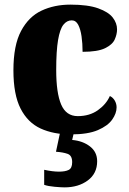

<svg xmlns="http://www.w3.org/2000/svg" viewBox="-20 -571 559 830"><path d="M286 10Q211 10 155.5 -15.5Q100 -41 69 -101.5Q38 -162 38 -267Q38 -375 71 -437Q104 -499 159.5 -525Q215 -551 284 -551Q360 -551 404.5 -535Q449 -519 467.5 -495Q486 -471 486 -444Q486 -423 476 -400.5Q466 -378 434 -362.5Q402 -347 337 -347Q337 -383 332.5 -414Q328 -445 318 -464Q308 -483 290 -483Q269 -483 254 -464Q239 -445 231 -398Q223 -351 223 -268Q223 -169 244.5 -119Q266 -69 316 -69Q367 -69 403 -94.5Q439 -120 455 -156Q469 -149 476.5 -135.5Q484 -122 484 -107Q484 -81 465 -54Q446 -27 403 -8.5Q360 10 286 10ZM259 239Q245 239 216.5 236.5Q188 234 171 228V163Q208 171 235 171Q262 171 277 163.5Q292 156 292 130Q292 101 272 94Q252 87 222 85L242 -9H302L292 34Q338 38 369 62Q400 86 400 126Q400 179 359.5 209Q319 239 259 239Z"/></svg>

Font: Noto Serif Hebrew SemiCondensed Black
Style: Regular
Weight: 900
Width: 4
Designer: Monotype Design Team
Foundry: Monotype Imaging Inc.
Version: Version 2.004; ttfautohint (v1.8.4.7-5d5b)